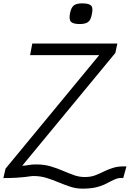

<svg xmlns="http://www.w3.org/2000/svg" viewBox="-40 -1059 772 1142"><path d="M449 63Q413 63 378 51.5Q343 40 308.5 25.5Q274 11 237.5 -0.5Q201 -12 160 -12Q149 -12 137 -10Q125 -8 107 -6Q89 -4 59 -2Q29 0 -20 0L-7 -56L550 -731H139L152 -800H658L646 -744L92 -73Q113 -74 131.5 -77.5Q150 -81 176 -81Q223 -81 261.5 -69.5Q300 -58 333.5 -43.5Q367 -29 399 -17.5Q431 -6 464 -6Q500 -6 527 -16.5Q554 -27 580 -40Q606 -53 637 -62Q668 -71 712 -69L693 0Q671 -2 654.5 3.5Q638 9 620.5 18.5Q603 28 581 38.5Q559 49 527.5 56Q496 63 449 63ZM434 -916Q394 -916 381.5 -930.5Q369 -945 377 -983Q384 -1015 399.5 -1027Q415 -1039 449 -1039Q490 -1039 502.5 -1025Q515 -1011 506 -973Q500 -940 484 -928Q468 -916 434 -916Z"/></svg>

Font: Victor Mono
Style: Italic
Weight: 400
Italic angle: -12°
Monospace: yes
Designer: Rune Bjørnerås
Version: Version 1.561;gftools[0.9.30]